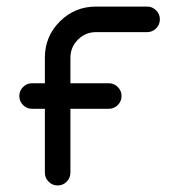

<svg xmlns="http://www.w3.org/2000/svg" viewBox="-20 -567 548 587"><path d="M195.3 -234.4V-39.1Q195.3 -22.9 183.8 -11.5Q172.4 0 156.2 0Q140.1 0 128.7 -11.5Q117.2 -22.9 117.2 -39.1V-234.4H78.1Q62 -234.4 50.5 -245.8Q39.1 -257.3 39.1 -273.4Q39.1 -289.6 50.5 -301Q62 -312.5 78.1 -312.5H117.2V-390.6Q117.2 -455.6 162.8 -501.2Q208.5 -546.9 273.4 -546.9H429.7Q445.8 -546.9 457.3 -535.4Q468.8 -523.9 468.8 -507.8Q468.8 -491.7 457.3 -480.2Q445.8 -468.8 429.7 -468.8H273.4Q241.2 -468.8 218.3 -445.8Q195.3 -422.9 195.3 -390.6V-312.5H312.5Q328.6 -312.5 340.1 -301Q351.6 -289.6 351.6 -273.4Q351.6 -257.3 340.1 -245.8Q328.6 -234.4 312.5 -234.4Z"/></svg>

Font: Comfortaa
Style: Regular
Weight: 400
Designer: Johan Aakerlund - aajohan
Foundry: Johan Aakerlund
Version: Version 2.004 2013